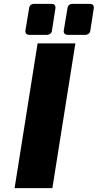

<svg xmlns="http://www.w3.org/2000/svg" viewBox="-20 -966 502 986"><path d="M173 -743H367L249 0H55ZM110 -806 129 -921Q132 -946 155 -946H245Q265 -946 265 -926L247 -810Q246 -799 238.5 -793Q231 -787 220 -787H130Q121 -787 115.5 -792Q110 -797 110 -806ZM307 -806 326 -921Q329 -946 352 -946H442Q462 -946 462 -926L444 -810Q443 -799 435.5 -793Q428 -787 417 -787H327Q318 -787 312.5 -792Q307 -797 307 -806Z"/></svg>

Font: Exo Black
Style: Italic
Weight: 900
Italic angle: -9°
Designer: Natanael Gama
Foundry: Natanael Gama
Version: Version 1.500; ttfautohint (v1.6)